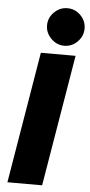

<svg xmlns="http://www.w3.org/2000/svg" viewBox="-62 -983 480 1019"><g transform="rotate(5 177.5 -474.0)"><path d="M18 0 135 -700H320L203 0ZM255 -748Q215 -748 185 -778Q155 -808 155 -848Q155 -889 185 -918.5Q215 -948 255 -948Q296 -948 325.5 -918.5Q355 -889 355 -848Q355 -808 325.5 -778Q296 -748 255 -748Z"/></g></svg>

Font: Figtree Black
Style: Italic
Weight: 900
Italic angle: -9.5°
Foundry: Erik Kennedy
Version: Version 2.001;gftools[0.9.30]